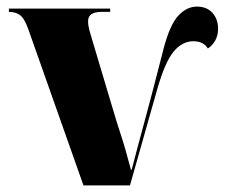

<svg xmlns="http://www.w3.org/2000/svg" viewBox="-20 -562 681 582"><path d="M67 -470Q55 -505 41.5 -515.5Q28 -526 7 -526V-536H314V-526H288Q247 -526 247 -498Q247 -485 251 -470Q255 -455 261 -436L324 -225Q333 -194 346.5 -153Q360 -112 377 -47H379Q395 -109 419 -197Q443 -285 476 -415Q495 -487 520.5 -514.5Q546 -542 577 -542Q607 -542 624 -523Q641 -504 641 -475Q641 -454 632 -438.5Q623 -423 610 -415Q597 -437 566 -437Q533 -437 507 -406.5Q481 -376 457 -293L374 0H233Z"/></svg>

Font: Noto Serif Display SemiCondensed Black
Style: Regular
Weight: 900
Width: 4
Designer: Monotype Design Team
Foundry: Monotype Imaging Inc.
Version: Version 2.009